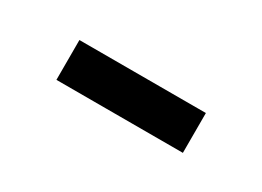

<svg xmlns="http://www.w3.org/2000/svg" viewBox="-20 -458 429 314"><g transform="rotate(30 194.5 -300.5)"><path d="M314 -262.7H75.2V-337.9H314Z"/></g></svg>

Font: TypoPRO Roboto Slab
Style: Regular
Weight: 400
Designer: Google
Version: Version 1.100263; 2013; ttfautohint (v0.94.20-1c74) -l 8 -r 